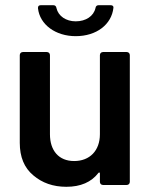

<svg xmlns="http://www.w3.org/2000/svg" viewBox="-20 -711 584 738"><path d="M364 -195C364 -132 325 -92 265 -92C206 -92 172 -132 172 -195V-499C172 -506 167 -511 160 -511H68C61 -511 56 -506 56 -499V-162C56 -108 73 -66 108 -37C142 -8 184 7 235 7C290 7 331 -11 358 -46C359 -47 360 -48 361 -48C362 -48 364 -48 364 -44V-12C364 -5 369 0 376 0H467C474 0 479 -5 479 -12V-499C479 -506 474 -511 467 -511H376C369 -511 364 -506 364 -499ZM271 -572C351 -572 409 -617 416 -681V-683C416 -688 412 -691 405 -691H359C352 -691 348 -687 347 -680C340 -649 310 -629 271 -629C234 -629 204 -649 197 -680C196 -687 192 -691 185 -691H137C130 -691 126 -688 126 -681V-679C133 -616 194 -572 271 -572Z"/></svg>

Font: Barlow SemiBold Numbers
Style: Regular
Weight: 600
Designer: Jeremy Tribby
Foundry: Tribby Type
Version: Version 1.408